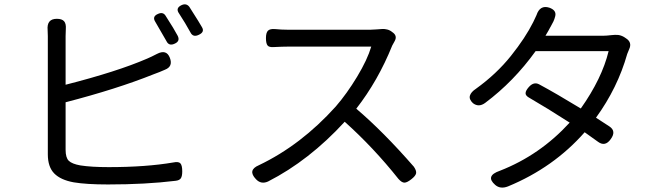

<svg xmlns="http://www.w3.org/2000/svg" viewBox="-20 -827 3040 876"><path d="M739.3 -639.6Q691.4 -722.7 688.5 -727.5Q672.9 -752 701.2 -763.7Q722.7 -773.4 734.4 -756.8Q776.4 -691.4 790 -665Q803.7 -639.6 777.3 -627.9Q751 -615.2 739.3 -639.6ZM198.2 -123V-662.1Q198.2 -680.7 197.3 -689.5Q192.4 -741.2 239.3 -741.2Q262.7 -741.2 272.5 -730Q282.2 -718.8 280.3 -694.3Q279.3 -683.6 279.3 -662.1V-440.4Q513.7 -500 651.4 -559.6Q669.9 -567.4 696.3 -581.1Q739.3 -603.5 754.9 -563.5Q770.5 -523.4 732.4 -508.8Q710.9 -499 678.7 -487.3Q512.7 -420.9 279.3 -360.4V-143.6Q279.3 -107.4 293.9 -93.3Q308.6 -79.1 346.7 -72.3Q396.5 -64.5 475.6 -64.5Q646.5 -64.5 771.5 -85.9Q794.9 -90.8 803.2 -81.5Q811.5 -72.3 811.5 -44.9Q811.5 -23.4 805.2 -13.7Q798.8 -3.9 780.3 -2Q644.5 14.6 472.7 14.6Q374 14.6 316.4 4.9Q256.8 -5.9 227.5 -35.6Q198.2 -65.4 198.2 -123ZM848.6 -679.7Q826.2 -720.7 796.9 -765.6Q779.3 -790 808.6 -803.7Q830.1 -813.5 843.8 -795.9Q895.5 -714.8 901.4 -703.1Q915 -680.7 886.7 -668Q860.4 -655.3 848.6 -679.7Z M1673.8 -614.3H1292Q1269.5 -614.3 1230.5 -612.3Q1208 -610.4 1200.7 -619.6Q1193.4 -628.9 1193.4 -653.3Q1193.4 -677.7 1202.6 -687Q1211.9 -696.3 1235.4 -694.3Q1264.6 -691.4 1292 -691.4H1670.9Q1682.6 -691.4 1699.2 -692.9Q1715.8 -694.3 1725.1 -694.8Q1734.4 -695.3 1746.6 -692.4Q1758.8 -689.5 1769.5 -680.7Q1794.9 -664.1 1780.3 -638.7Q1770.5 -621.1 1769.5 -619.1Q1705.1 -459 1605.5 -331.1Q1728.5 -226.6 1868.2 -66.4Q1880.9 -47.9 1878.4 -36.1Q1876 -24.4 1857.4 -9.8Q1837.9 5.9 1825.7 6.3Q1813.5 6.8 1797.9 -10.7Q1684.6 -153.3 1552.7 -271.5Q1390.6 -94.7 1203.1 1Q1170.9 15.6 1147.5 -9.8Q1108.4 -50.8 1161.1 -73.2Q1353.5 -165 1511.7 -340.8Q1562.5 -399.4 1609.4 -477.1Q1656.2 -554.7 1673.8 -614.3Z M2756.8 -593.8H2423.8Q2324.2 -455.1 2193.4 -357.4Q2164.1 -335.9 2137.7 -356.4Q2119.1 -374 2124 -390.6Q2128.9 -407.2 2151.4 -421.9Q2245.1 -489.3 2311 -571.8Q2377 -654.3 2413.1 -726.6Q2422.9 -746.1 2427.7 -757.8Q2443.4 -805.7 2486.3 -792Q2502.9 -786.1 2509.8 -776.4Q2516.6 -766.6 2513.2 -752.9Q2509.8 -739.3 2504.9 -729Q2500 -718.8 2492.2 -705.1Q2490.2 -702.1 2489.3 -700.2Q2486.3 -693.4 2468.8 -664.1H2736.3Q2747.1 -664.1 2767.1 -666.5Q2787.1 -668.9 2800.3 -667.5Q2813.5 -666 2827.1 -658.2L2835.9 -652.3Q2865.2 -633.8 2850.6 -602.5Q2844.7 -589.8 2841.8 -581.1Q2797.9 -425.8 2699.2 -290Q2715.8 -279.3 2760.7 -250Q2793 -228.5 2766.6 -192.4Q2741.2 -156.2 2709 -179.7Q2656.2 -217.8 2647.5 -223.6Q2505.9 -62.5 2297.9 23.4Q2262.7 37.1 2239.3 16.6Q2192.4 -24.4 2260.7 -47.9Q2443.4 -119.1 2579.1 -267.6Q2472.7 -335.9 2396.5 -379.9Q2377.9 -389.6 2377.9 -401.4Q2377.9 -413.1 2392.6 -429.7Q2415 -455.1 2439.5 -442.4Q2517.6 -400.4 2629.9 -332Q2726.6 -468.8 2756.8 -593.8Z"/></svg>

Font: GenSenMaruGothic TW TTF Regular
Style: Regular
Weight: 400
Version: Version 1.301